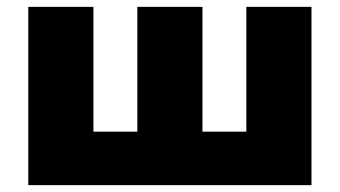

<svg xmlns="http://www.w3.org/2000/svg" viewBox="-20 -540 991 560"><path d="M62.5 0V-520H252.5V-156H380.5V-520H570.5V-156H698.5V-520H888.5V0Z"/></svg>

Font: Geologica Cursive Black
Style: Regular
Weight: 900
Designer: Sindre Bremnes, Frode Helland
Foundry: Monokrom Skriftforlag AS
Version: Version 1.010;gftools[0.9.28]